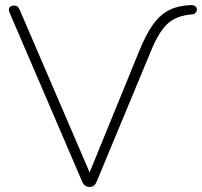

<svg xmlns="http://www.w3.org/2000/svg" viewBox="-20 -733 798 759"><path d="M304 -17 17 -685Q14 -693 15.5 -699Q17 -705 22.5 -708Q28 -711 35 -711Q44 -711 49 -707Q54 -703 58 -694L346 -24H323L531 -533Q558 -599 585.5 -637Q613 -675 648.5 -693Q684 -711 735 -713Q750 -713 755.5 -704.5Q761 -696 756 -686.5Q751 -677 739 -676Q680 -672 644.5 -641Q609 -610 577 -532L363 -17Q358 -5 351.5 0.5Q345 6 334 6Q323 6 316 0.5Q309 -5 304 -17Z"/></svg>

Font: SN Pro Thin
Style: Regular
Weight: 200
Designer: Tobias Whetton
Foundry: Supernotes
Version: Version 1.003;Glyphs 3.3 (3324)